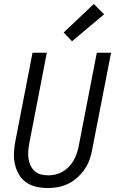

<svg xmlns="http://www.w3.org/2000/svg" viewBox="-20 -936 590 968"><path d="M221 12Q191 12 162.5 5.5Q134 -1 111.5 -17Q89 -33 75 -57Q61 -81 55 -109Q49 -137 50.5 -167Q52 -197 58 -227L144 -670H216L128 -215Q124 -195 122.5 -175.5Q121 -156 123.5 -137.5Q126 -119 133.5 -102.5Q141 -86 154 -74Q167 -62 185 -57Q203 -52 223 -52Q241 -52 259 -56Q277 -60 294.5 -70Q312 -80 326 -94Q340 -108 350 -125Q360 -142 366 -159.5Q372 -177 376 -195L468 -670H540L445 -183Q441 -158 432 -132.5Q423 -107 407.5 -84Q392 -61 370.5 -41.5Q349 -22 324.5 -10Q300 2 273.5 7Q247 12 221 12ZM343 -728 301 -772 453 -916 505 -864Z"/></svg>

Font: Lode
Style: Italic
Weight: 400
Italic angle: -11°
Monospace: yes
Designer: Belleve Invis
Foundry: Belleve Invis
Version: Version 29.2.0; ttfautohint (v1.8.3)